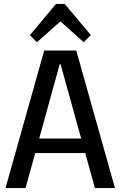

<svg xmlns="http://www.w3.org/2000/svg" viewBox="-20 -957 613 977"><path d="M205 -700H368L565 0H463L288 -631H284L110 0H8ZM139 -252H434V-178H139ZM132 -778 265 -937H309L442 -779L406 -742L263 -870H312L168 -742Z"/></svg>

Font: Pathway Extreme SemiCondensed Medium
Style: Regular
Weight: 500
Width: 4
Version: Version 1.001;gftools[0.9.26]